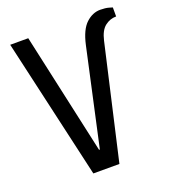

<svg xmlns="http://www.w3.org/2000/svg" viewBox="-131 -805 794 900"><g transform="rotate(-20 266.0 -355.0)"><path d="M180 0 20 -700H110L243 -95H247L353 -578Q369 -650 401.5 -680Q434 -710 472 -710Q498 -710 515 -705Q532 -700 532 -700V-655Q501 -655 476 -635.5Q451 -616 440 -568L310 0Z"/></g></svg>

Font: Cuprum
Style: Regular
Weight: 400
Designer: Jovanny Lemonad
Foundry: Jovanny Lemonad
Version: Version 3.000